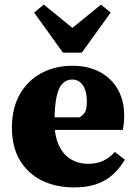

<svg xmlns="http://www.w3.org/2000/svg" viewBox="-20 -803 590 838"><path d="M304 15Q223 15 162 -15.5Q101 -46 66.5 -104Q32 -162 32 -246Q32 -330 66 -390.5Q100 -451 160 -483.5Q220 -516 296 -516Q366 -516 416.5 -488.5Q467 -461 494.5 -412.5Q522 -364 522 -299Q522 -280 520.5 -266Q519 -252 516 -236H147V-291H327Q346 -302 352.5 -316.5Q359 -331 359 -359Q359 -391 351 -412.5Q343 -434 328.5 -445Q314 -456 295 -456Q271 -456 253.5 -439Q236 -422 227 -381.5Q218 -341 218 -270Q218 -208 237.5 -167.5Q257 -127 290 -107.5Q323 -88 363 -88Q403 -88 431 -101.5Q459 -115 481 -140L525 -106Q503 -69 473 -41.5Q443 -14 401.5 0.5Q360 15 304 15ZM171 -783 342 -644H250L421 -783L463 -748L337 -573H255L129 -748Z"/></svg>

Font: Source Serif 4 ExtraBold
Style: Regular
Weight: 800
Designer: Frank Grießhammer
Foundry: Adobe Systems Incorporated
Version: Version 4.004;hotconv 1.0.116;makeotfexe 2.5.65601